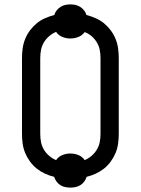

<svg xmlns="http://www.w3.org/2000/svg" viewBox="-20 -804 640 873"><path d="M300 49Q288 49 276 46.5Q264 44 254 37.5Q244 31 237 21.5Q230 12 226 0Q205 -5 184.5 -14.5Q164 -24 147 -37.5Q130 -51 116.5 -69.5Q103 -88 94.5 -108.5Q86 -129 83 -151Q80 -173 80 -195V-540Q80 -562 83 -584Q86 -606 94.5 -627Q103 -648 116.5 -666Q130 -684 147 -698Q164 -712 184.5 -721Q205 -730 227 -736Q230 -747 237.5 -756.5Q245 -766 255 -772.5Q265 -779 276.5 -781.5Q288 -784 300 -784Q312 -784 323.5 -781.5Q335 -779 345 -772.5Q355 -766 362.5 -756.5Q370 -747 373 -736Q395 -730 415.5 -721Q436 -712 453 -698Q470 -684 483.5 -666Q497 -648 505.5 -627Q514 -606 517 -584Q520 -562 520 -540V-195Q520 -173 517 -151Q514 -129 505.5 -108.5Q497 -88 483.5 -69.5Q470 -51 453 -37.5Q436 -24 415.5 -14.5Q395 -5 374 0Q370 12 363 21.5Q356 31 346 37.5Q336 44 324 46.5Q312 49 300 49ZM365 -76Q382 -83 396.5 -95.5Q411 -108 420.5 -124Q430 -140 433.5 -158Q437 -176 437 -195V-540Q437 -559 433.5 -577Q430 -595 420.5 -611Q411 -627 396.5 -639.5Q382 -652 365 -658Q354 -643 336.5 -636Q319 -629 300 -629Q281 -629 263.5 -636Q246 -643 235 -659Q218 -652 203.5 -639.5Q189 -627 179.5 -611Q170 -595 166.5 -577Q163 -559 163 -540V-195Q163 -176 166.5 -158Q170 -140 179.5 -124Q189 -108 203.5 -95.5Q218 -83 235 -76Q246 -92 263.5 -99Q281 -106 300 -106Q319 -106 336.5 -99Q354 -92 365 -76Z"/></svg>

Font: Iosevka Curly Extended
Style: Regular
Weight: 400
Width: 7
Monospace: yes
Designer: Belleve Invis
Foundry: Belleve Invis
Version: Version 11.1.0; ttfautohint (v1.8.3)